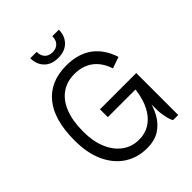

<svg xmlns="http://www.w3.org/2000/svg" viewBox="-248 -1042 1194 1194"><g transform="rotate(-45 349.0 -445.0)"><path d="M226 -900H282Q282 -866 300.5 -847Q319 -828 351 -828Q383 -828 401.5 -847Q420 -866 420 -900H477Q477 -846 443.5 -812Q410 -778 351 -778Q292 -778 259 -812Q226 -846 226 -900ZM345 10Q261 10 196.5 -32Q132 -74 95.5 -153Q59 -232 59 -343Q59 -524 135 -617Q211 -710 351 -710Q455 -710 522 -661.5Q589 -613 620 -518L545 -492Q521 -564 471.5 -600.5Q422 -637 351 -637Q286 -637 237.5 -604Q189 -571 162.5 -505.5Q136 -440 136 -343Q136 -259 162.5 -196Q189 -133 236.5 -98Q284 -63 346 -63Q398 -63 437 -86Q476 -109 502.5 -150.5Q529 -192 542 -247.5Q555 -303 555 -369H582Q582 -286 569 -216.5Q556 -147 528 -96.5Q500 -46 455 -18Q410 10 345 10ZM627 -369V0H586Q580 0 575 -13Q570 -26 565.5 -45Q561 -64 558.5 -83.5Q556 -103 556 -115V-369ZM308 -369H625L622 -300H308Z"/></g></svg>

Font: Haskoy
Style: Regular
Weight: 400
Designer: Ertekin Erdin
Foundry: Ertekin Erdin
Version: Version 1.500